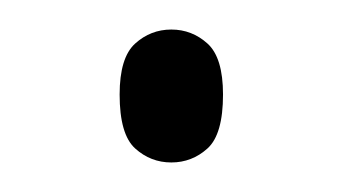

<svg xmlns="http://www.w3.org/2000/svg" viewBox="-20 -422 232 130"><path d="M96 -312Q82 -312 71.5 -321.5Q61 -331 61 -358Q61 -383 71.5 -392.5Q82 -402 96 -402Q110 -402 120.5 -392.5Q131 -383 131 -358Q131 -331 120.5 -321.5Q110 -312 96 -312Z"/></svg>

Font: Noto Serif Tamil SemiCondensed ExtraLight
Style: Italic
Weight: 200
Width: 4
Italic angle: -12°
Designer: Indian Type Foundry, Tom Grace, and the Monotype Design Team
Foundry: Monotype Imaging Inc.
Version: Version 2.003; ttfautohint (v1.8.4.7-5d5b)